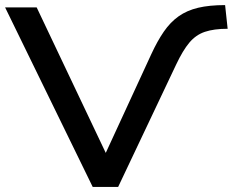

<svg xmlns="http://www.w3.org/2000/svg" viewBox="-24 -734 914 754"><path d="M340 0 -4 -705H120L403 -109H380L570 -521Q594 -573 619.5 -610Q645 -647 677.5 -670Q710 -693 754 -703.5Q798 -714 860 -714L870 -621Q816 -621 780.5 -609Q745 -597 719.5 -566.5Q694 -536 668 -481L440 0Z"/></svg>

Font: Nunito Sans 10pt SemiExpanded SemiBold
Style: Regular
Weight: 600
Width: 6
Designer: Vernon Adams
Foundry: Vernon Adams
Version: Version 3.101;gftools[0.9.27]